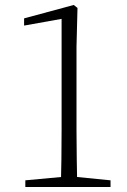

<svg xmlns="http://www.w3.org/2000/svg" viewBox="-20 -753 513 773"><path d="M82 0V-27L233 -41H284L425 -27V0ZM225 0Q228 -114 228 -228V-677L77 -650V-679L277 -733L292 -721L288 -565V-228Q288 -172 289 -114.5Q290 -57 291 0Z"/></svg>

Font: Noto Serif KR ExtraLight ExtraLight
Style: Regular
Weight: 250
Version: Version 2.003-H1;hotconv 1.1.1;makeotfexe 2.6.0